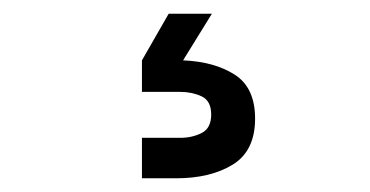

<svg xmlns="http://www.w3.org/2000/svg" viewBox="-20 -50 540 280"><path d="M289 -30 247 38Q293 40 322.5 59Q352 78 352 123Q352 170 319.5 190Q287 210 237 210H187V151H243Q260 151 274 144Q288 137 288 117Q288 97 274 90.5Q260 84 243 84H187V38L226 -30Z"/></svg>

Font: CyStack Display
Style: Regular
Weight: 400
Designer: Weizhong Zhang
Foundry: 本地遙控
Version: Version 1.000;Glyphs 3.1.2 (3151)